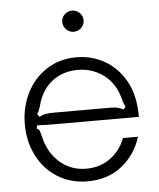

<svg xmlns="http://www.w3.org/2000/svg" viewBox="-55 -820 726 877"><g transform="rotate(-5 308.5 -381.5)"><path d="M48 -274Q48 -351 80 -416Q112 -481 171.5 -520Q231 -559 309 -559Q378 -559 435.5 -527Q493 -495 529 -435Q565 -375 569 -293Q570 -284 570 -263H186Q129 -263 104 -265L100 -250Q109 -248 112.5 -240.5Q116 -233 120 -217Q125 -196 128 -187Q150 -122 198.5 -85Q247 -48 310 -48Q375 -48 422 -83Q469 -118 489 -173H558Q533 -92 469 -41Q405 10 310 10Q235 10 175 -27Q115 -64 81.5 -129Q48 -194 48 -274ZM117 -303Q137 -312 151.5 -314Q166 -316 186 -316H441Q459 -316 472 -314Q485 -312 504 -303L514 -317Q506 -325 501 -347Q494 -372 489 -384Q466 -439 418 -470Q370 -501 310 -501Q250 -501 204.5 -471.5Q159 -442 136 -388Q130 -375 123 -348Q120 -338 116.5 -330Q113 -322 108 -317ZM259 -725Q259 -745 273.5 -759Q288 -773 308 -773Q328 -773 342.5 -759Q357 -745 357 -725Q357 -705 342.5 -690.5Q328 -676 308 -676Q288 -676 273.5 -690.5Q259 -705 259 -725Z"/></g></svg>

Font: Open Sauce Sans Light
Style: Regular
Weight: 300
Designer: Alfredo Marco Pradil
Foundry: Creative Sauce Fz LLC
Version: Version 1.477